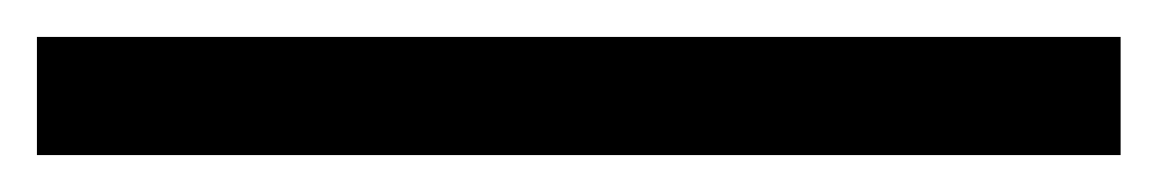

<svg xmlns="http://www.w3.org/2000/svg" viewBox="-20 63 627 104"><path d="M0 147V83H587V147Z"/></svg>

Font: M PLUS 1
Style: Regular
Weight: 400
Designer: Coji Morishita
Foundry: UNDERFOREST DESIGN
Version: Version 1.001